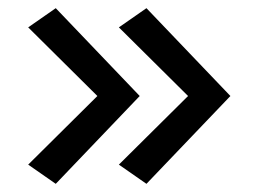

<svg xmlns="http://www.w3.org/2000/svg" viewBox="-20 -502 634 470"><path d="M455 -252.5 271 -435 338.5 -482 544 -267 338.5 -52 271 -99 455 -281.5ZM233 -252.5 49 -435 116.5 -482 322 -267 116.5 -52 49 -99 233 -281.5Z"/></svg>

Font: Karla Medium
Style: Regular
Weight: 500
Designer: Jonathan Pinhorn
Version: Version 2.001